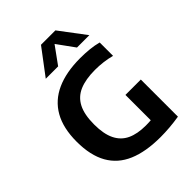

<svg xmlns="http://www.w3.org/2000/svg" viewBox="-230 -916 1037 1037"><g transform="rotate(-45 288.0 -398.0)"><path d="M378 6.5Q266 6.5 190.8 -25.5Q115.5 -57.5 77.5 -124.8Q39.5 -192 39.5 -296.5Q39.5 -400 78 -467.8Q116.5 -535.5 190.8 -569Q265 -602.5 372 -602.5Q409 -602.5 443 -599Q477 -595.5 506.5 -587.5V-485.5Q476 -493.5 445.8 -497.2Q415.5 -501 384 -501Q312.5 -501 265.5 -481Q218.5 -461 195.2 -416Q172 -371 172 -295.5Q172 -223 193.8 -178.8Q215.5 -134.5 258.5 -114.2Q301.5 -94 365.5 -94Q387 -94 409.5 -95.8Q432 -97.5 450 -100.5L404.5 -62V-289H522V-5.5Q485 0.5 448.5 3.5Q412 6.5 378 6.5ZM162 -655 273.5 -803H383.5L495 -655H400.5L319 -767.5H338L256.5 -655Z"/></g></svg>

Font: Encode Sans SC SemiCondensed SemiBold
Style: Regular
Weight: 600
Width: 4
Designer: Multiple Designers
Foundry: Impallari Type
Version: Version 3.002